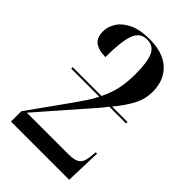

<svg xmlns="http://www.w3.org/2000/svg" viewBox="-227 -847 933 933"><g transform="rotate(45 240.0 -380.0)"><path d="M35 0V-71L182 -277Q204 -308 222 -335Q240 -362 253 -389H60V-399H258Q281 -445 290.5 -490Q300 -535 300 -592Q300 -674 282.5 -712Q265 -750 221 -750Q174 -750 156 -703Q138 -656 138 -546Q92 -546 66.5 -564.5Q41 -583 41 -625Q41 -660 61.5 -691Q82 -722 123.5 -741Q165 -760 228 -760Q321 -760 370.5 -714Q420 -668 420 -589Q420 -540 397 -495.5Q374 -451 331 -399H437V-389H322Q307 -369 291 -350.5Q275 -332 253 -307L59 -85H346Q390 -85 408 -100.5Q426 -116 429 -156L432 -186H441L435 0Z"/></g></svg>

Font: Noto Serif Display Condensed SemiBold
Style: Regular
Weight: 600
Width: 3
Designer: Monotype Design Team
Foundry: Monotype Imaging Inc.
Version: Version 2.009